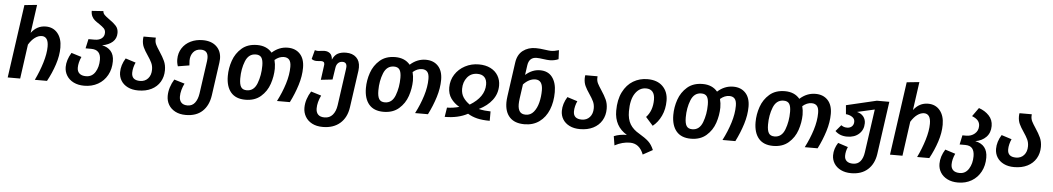

<svg xmlns="http://www.w3.org/2000/svg" viewBox="-44 -1235 10596 1932"><g transform="rotate(5 5254.0 -268.5)"><path d="M539 -346Q539 -264 509.5 -174Q480 -84 434 0H311Q354 -89 382 -181Q410 -273 410 -344Q410 -396 392.5 -420.5Q375 -445 343 -445Q309 -445 274.5 -420Q240 -395 211 -347L163 0H37L141 -740L268 -753L228 -467Q286 -544 375 -544Q450 -544 494.5 -490.5Q539 -437 539 -346Z M1077 -254Q1077 -175 1043 -113.5Q1009 -52 948.5 -18Q888 16 811 16Q749 16 703.5 -6.5Q658 -29 633.5 -68.5Q609 -108 609 -156Q609 -226 655 -302L758 -270Q731 -211 731 -159Q731 -122 754 -101.5Q777 -81 820 -81Q881 -81 913.5 -133Q946 -185 946 -258Q946 -360 849 -360H792L813 -455H876Q920 -455 946.5 -476Q973 -497 973 -533Q973 -560 956.5 -577Q940 -594 907 -616Q879 -634 861.5 -648.5Q844 -663 832.5 -686Q821 -709 821 -741L938 -749Q939 -727 955.5 -710.5Q972 -694 1005 -671Q1050 -640 1074.5 -612.5Q1099 -585 1099 -542Q1099 -486 1060.5 -451.5Q1022 -417 955 -405Q1010 -395 1043.5 -357.5Q1077 -320 1077 -254Z M1536 -394Q1570 -343 1588.5 -302.5Q1607 -262 1607 -210Q1607 -144 1576.5 -92.5Q1546 -41 1489.5 -12.5Q1433 16 1356 16Q1295 16 1250.5 -6Q1206 -28 1182.5 -66Q1159 -104 1159 -151Q1159 -223 1203 -294L1306 -261Q1295 -238 1288 -210Q1281 -182 1281 -156Q1281 -81 1366 -81Q1416 -81 1446.5 -115Q1477 -149 1477 -205Q1477 -243 1462.5 -273.5Q1448 -304 1420 -345Q1391 -387 1375.5 -420.5Q1360 -454 1360 -496Q1360 -516 1363 -529H1487Q1486 -523 1486 -508Q1486 -481 1498 -457Q1510 -433 1536 -394Z M2149 -372Q2149 -355 2146 -335L2099 0Q2084 104 2022 162Q1960 220 1854 220Q1792 220 1747.5 196.5Q1703 173 1680 133.5Q1657 94 1657 45Q1657 1 1671 -43Q1685 -87 1709 -125L1815 -93Q1799 -62 1789.5 -27Q1780 8 1780 40Q1780 79 1801 101Q1822 123 1864 123Q1910 123 1937.5 88Q1965 53 1974 -7L2021 -340Q2023 -360 2023 -369Q2023 -448 1951 -448Q1901 -448 1873 -414Q1845 -380 1845 -328Q1845 -310 1848 -280L1733 -261Q1721 -294 1721 -331Q1721 -394 1752.5 -443Q1784 -492 1838.5 -518.5Q1893 -545 1960 -545Q2048 -545 2098.5 -498Q2149 -451 2149 -372Z M2989 -356Q2989 -272 2960.5 -180.5Q2932 -89 2887 0H2757Q2804 -91 2832.5 -182.5Q2861 -274 2861 -354Q2861 -403 2842.5 -425Q2824 -447 2788 -447Q2740 -447 2696 -409Q2707 -368 2707 -322Q2706 -244 2680 -167Q2654 -90 2593.5 -37.5Q2533 15 2438 15Q2341 15 2291.5 -43.5Q2242 -102 2242 -208Q2242 -287 2268.5 -363.5Q2295 -440 2355 -492Q2415 -544 2510 -544Q2607 -544 2660 -480Q2731 -544 2819 -544Q2897 -544 2943 -495Q2989 -446 2989 -356ZM2505 -448Q2432 -448 2400.5 -369.5Q2369 -291 2369 -194Q2369 -135 2386 -108Q2403 -81 2444 -81Q2517 -81 2548 -162.5Q2579 -244 2579 -341Q2579 -397 2562 -422.5Q2545 -448 2505 -448Z M3549 -408Q3549 -387 3547 -376L3494 -1Q3479 104 3412 162Q3345 220 3238 220Q3175 220 3130 196.5Q3085 173 3061.5 132.5Q3038 92 3038 44Q3038 -1 3052.5 -44.5Q3067 -88 3091 -125L3195 -93Q3161 -23 3161 39Q3161 79 3182.5 101Q3204 123 3248 123Q3298 123 3329 87.5Q3360 52 3369 -11L3421 -382Q3423 -398 3423 -403Q3423 -450 3380 -450Q3353 -450 3335 -432Q3317 -414 3313 -381L3295 -264L3178 -251L3197 -391Q3199 -403 3199 -408Q3199 -425 3190.5 -432Q3182 -439 3164 -439Q3154 -439 3140 -437L3118 -436Q3088 -436 3068 -452L3092 -543Q3107 -538 3123 -538Q3139 -538 3152 -541Q3185 -544 3190 -544Q3223 -544 3245.5 -525.5Q3268 -507 3271 -463Q3291 -509 3324.5 -527Q3358 -545 3408 -545Q3473 -545 3511 -509Q3549 -473 3549 -408Z M4384 -356Q4384 -272 4355.5 -180.5Q4327 -89 4282 0H4152Q4199 -91 4227.5 -182.5Q4256 -274 4256 -354Q4256 -403 4237.5 -425Q4219 -447 4183 -447Q4135 -447 4091 -409Q4102 -368 4102 -322Q4101 -244 4075 -167Q4049 -90 3988.5 -37.5Q3928 15 3833 15Q3736 15 3686.5 -43.5Q3637 -102 3637 -208Q3637 -287 3663.5 -363.5Q3690 -440 3750 -492Q3810 -544 3905 -544Q4002 -544 4055 -480Q4126 -544 4214 -544Q4292 -544 4338 -495Q4384 -446 4384 -356ZM3900 -448Q3827 -448 3795.5 -369.5Q3764 -291 3764 -194Q3764 -135 3781 -108Q3798 -81 3839 -81Q3912 -81 3943 -162.5Q3974 -244 3974 -341Q3974 -397 3957 -422.5Q3940 -448 3900 -448Z M4970 -350Q4970 -267 4921 -202.5Q4872 -138 4787 -97Q4815 -90 4848.5 -86.5Q4882 -83 4907 -83V12Q4831 12 4778.5 -1Q4726 -14 4684 -40Q4588 12 4452 12L4467 -83Q4496 -83 4529 -88Q4562 -93 4590 -101Q4538 -130 4505 -176Q4472 -222 4472 -287Q4472 -360 4509.5 -418.5Q4547 -477 4610.5 -510.5Q4674 -544 4749 -544Q4817 -544 4867 -519Q4917 -494 4943.5 -449.5Q4970 -405 4970 -350ZM4692 -133Q4839 -222 4839 -348Q4839 -396 4814.5 -422Q4790 -448 4743 -448Q4678 -448 4640 -400.5Q4602 -353 4602 -285Q4602 -235 4626 -198.5Q4650 -162 4692 -133Z M5534 -332Q5534 -233 5502 -154Q5470 -75 5407.5 -29.5Q5345 16 5257 16Q5159 16 5108.5 -37.5Q5058 -91 5058 -188Q5058 -213 5063 -250L5111 -592Q5122 -675 5175.5 -716Q5229 -757 5305 -757Q5347 -757 5399 -749Q5441 -743 5458 -743Q5494 -743 5539 -757L5543 -666Q5501 -648 5455 -648Q5431 -648 5389 -654Q5349 -660 5323 -660Q5247 -660 5235 -578L5221 -479Q5289 -539 5368 -539Q5449 -539 5491.5 -483Q5534 -427 5534 -332ZM5403 -339Q5403 -443 5329 -443Q5266 -443 5208 -382L5188 -241Q5183 -204 5183 -180Q5183 -132 5201.5 -106.5Q5220 -81 5262 -81Q5311 -81 5342.5 -119.5Q5374 -158 5388.5 -217Q5403 -276 5403 -339Z M5998 -394Q6032 -343 6050.5 -302.5Q6069 -262 6069 -210Q6069 -144 6038.5 -92.5Q6008 -41 5951.5 -12.5Q5895 16 5818 16Q5757 16 5712.5 -6Q5668 -28 5644.5 -66Q5621 -104 5621 -151Q5621 -223 5665 -294L5768 -261Q5757 -238 5750 -210Q5743 -182 5743 -156Q5743 -81 5828 -81Q5878 -81 5908.5 -115Q5939 -149 5939 -205Q5939 -243 5924.5 -273.5Q5910 -304 5882 -345Q5853 -387 5837.5 -420.5Q5822 -454 5822 -496Q5822 -516 5825 -529H5949Q5948 -523 5948 -508Q5948 -481 5960 -457Q5972 -433 5998 -394Z M6332 108Q6256 108 6179 149L6164 57Q6222 33 6294 33Q6166 -43 6166 -200Q6166 -312 6205 -389.5Q6244 -467 6309 -505.5Q6374 -544 6453 -544Q6552 -544 6607 -489Q6662 -434 6662 -344Q6662 -259 6630 -191Q6598 -123 6545 -81L6471 -164Q6535 -232 6535 -344Q6535 -397 6512 -423.5Q6489 -450 6446 -450Q6379 -450 6336.5 -387Q6294 -324 6294 -205Q6294 -126 6324.5 -75.5Q6355 -25 6417 10Q6478 46 6511.5 76.5Q6545 107 6568 162L6470 216Q6429 108 6332 108Z M7489 -356Q7489 -272 7460.5 -180.5Q7432 -89 7387 0H7257Q7304 -91 7332.5 -182.5Q7361 -274 7361 -354Q7361 -403 7342.5 -425Q7324 -447 7288 -447Q7240 -447 7196 -409Q7207 -368 7207 -322Q7206 -244 7180 -167Q7154 -90 7093.5 -37.5Q7033 15 6938 15Q6841 15 6791.5 -43.5Q6742 -102 6742 -208Q6742 -287 6768.5 -363.5Q6795 -440 6855 -492Q6915 -544 7010 -544Q7107 -544 7160 -480Q7231 -544 7319 -544Q7397 -544 7443 -495Q7489 -446 7489 -356ZM7005 -448Q6932 -448 6900.5 -369.5Q6869 -291 6869 -194Q6869 -135 6886 -108Q6903 -81 6944 -81Q7017 -81 7048 -162.5Q7079 -244 7079 -341Q7079 -397 7062 -422.5Q7045 -448 7005 -448Z M8320 -356Q8320 -272 8291.5 -180.5Q8263 -89 8218 0H8088Q8135 -91 8163.5 -182.5Q8192 -274 8192 -354Q8192 -403 8173.5 -425Q8155 -447 8119 -447Q8071 -447 8027 -409Q8038 -368 8038 -322Q8037 -244 8011 -167Q7985 -90 7924.5 -37.5Q7864 15 7769 15Q7672 15 7622.5 -43.5Q7573 -102 7573 -208Q7573 -287 7599.5 -363.5Q7626 -440 7686 -492Q7746 -544 7841 -544Q7938 -544 7991 -480Q8062 -544 8150 -544Q8228 -544 8274 -495Q8320 -446 8320 -356ZM7836 -448Q7763 -448 7731.5 -369.5Q7700 -291 7700 -194Q7700 -135 7717 -108Q7734 -81 7775 -81Q7848 -81 7879 -162.5Q7910 -244 7910 -341Q7910 -397 7893 -422.5Q7876 -448 7836 -448Z M8896 -529 8821 6Q8806 106 8742.5 163Q8679 220 8575 220Q8515 220 8470.5 198Q8426 176 8402.5 138.5Q8379 101 8379 56Q8379 -11 8419 -72L8520 -39Q8500 6 8500 51Q8500 85 8522 104Q8544 123 8585 123Q8633 123 8660 90Q8687 57 8695 -1L8757 -439L8581 -399Q8623 -389 8646 -360.5Q8669 -332 8669 -293Q8669 -227 8623.5 -185Q8578 -143 8503 -143Q8428 -143 8382 -189L8435 -252Q8450 -242 8463 -237.5Q8476 -233 8495 -233Q8525 -233 8543.5 -251Q8562 -269 8562 -298Q8562 -329 8535 -346.5Q8508 -364 8472 -367L8464 -457L8770 -529Z M9451 -346Q9451 -264 9421.5 -174Q9392 -84 9346 0H9223Q9266 -89 9294 -181Q9322 -273 9322 -344Q9322 -396 9304.5 -420.5Q9287 -445 9255 -445Q9221 -445 9186.5 -420Q9152 -395 9123 -347L9075 0H8949L9053 -740L9180 -753L9140 -467Q9198 -544 9287 -544Q9362 -544 9406.5 -490.5Q9451 -437 9451 -346Z M9917 -53Q9917 26 9884 88Q9851 150 9791.5 185Q9732 220 9655 220H9654Q9592 220 9546.5 197Q9501 174 9477 135Q9453 96 9453 48Q9453 -26 9499 -99L9602 -66Q9575 -7 9575 44Q9575 82 9597.5 102.5Q9620 123 9664 123Q9722 123 9755 70Q9788 17 9788 -57Q9788 -109 9766 -136Q9744 -163 9694 -163H9638L9658 -257H9697Q9747 -257 9782 -287Q9817 -317 9817 -365Q9817 -397 9798 -419.5Q9779 -442 9738 -458L9800 -545Q9862 -524 9902.5 -481Q9943 -438 9943 -376Q9943 -307 9901 -264Q9859 -221 9792 -210Q9917 -185 9917 -53Z M10384 -394Q10418 -343 10436.5 -302.5Q10455 -262 10455 -210Q10455 -144 10424.5 -92.5Q10394 -41 10337.5 -12.5Q10281 16 10204 16Q10143 16 10098.5 -6Q10054 -28 10030.5 -66Q10007 -104 10007 -151Q10007 -223 10051 -294L10154 -261Q10143 -238 10136 -210Q10129 -182 10129 -156Q10129 -81 10214 -81Q10264 -81 10294.5 -115Q10325 -149 10325 -205Q10325 -243 10310.5 -273.5Q10296 -304 10268 -345Q10239 -387 10223.5 -420.5Q10208 -454 10208 -496Q10208 -516 10211 -529H10335Q10334 -523 10334 -508Q10334 -481 10346 -457Q10358 -433 10384 -394Z"/></g></svg>

Font: FiraGO Medium
Style: Italic
Weight: 500
Italic angle: -8°
Designer: bBox Type GmbH
Foundry: bBox Type GmbH
Version: Version 1.001